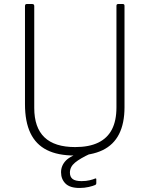

<svg xmlns="http://www.w3.org/2000/svg" viewBox="-20 -762 742 953"><path d="M598 -230Q598 -150 571 -96.5Q544 -43 489 -16.5Q434 10 351 10Q267 10 212.5 -17.5Q158 -45 131 -101.5Q104 -158 104 -245V-731Q104 -742 112 -742H140Q150 -742 150 -732V-226Q150 -129 200.5 -80.5Q251 -32 353 -32Q422 -32 467.5 -54Q513 -76 535.5 -119.5Q558 -163 558 -229V-733Q558 -742 566 -742H590Q598 -742 598 -733V-230ZM283 93Q283 60 307 35Q331 10 394 -8L428 1Q378 24 352.5 45Q327 66 327 95Q327 116 340.5 126.5Q354 137 385 137Q408 137 426 132.5Q444 128 450 125Q458 121 458 128V148Q458 153 453 156Q442 161 420.5 166Q399 171 375 171Q327 171 305 149Q283 127 283 93Z"/></svg>

Font: Libre Franklin Thin Thin
Style: Regular
Weight: 250
Version: Version 3.000